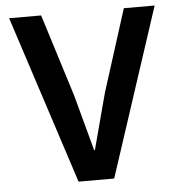

<svg xmlns="http://www.w3.org/2000/svg" viewBox="-51 -746 738 794"><g transform="rotate(-5 318.0 -349.0)"><path d="M243.2 0 16.1 -698.2H148.9L255.9 -356.9L318.8 -124H321.8L383.8 -356.9L492.2 -698.2H620.1L391.1 0Z"/></g></svg>

Font: Anuphan SemiBold
Style: Bold
Weight: 600
Designer: Mike Abbink, Paul van der Laan, Pieter van Rosmalen, Mint Tantisuwanna
Foundry: Bold Monday; Cadson Demak
Version: Version 3.002;hotconv 1.0.109;makeotfexe 2.5.65596